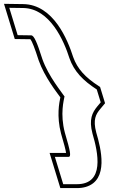

<svg xmlns="http://www.w3.org/2000/svg" viewBox="-282 -769 617 983"><path d="M-122.3 -588 -191.6 -589 -234.4 -729 -163.1 -728C-25.5 -726 45.9 -558 73.5 -471C97 -404 142.4 -357 213.4 -311L233.6 -245L216 -224C190.5 -193 172.2 -158 191.5 -85C220.5 13 254.7 174 111.7 174H41.7L-1.1 34H68.9C83.9 34 78 5 50.3 -89L50 -90C24.5 -186.5 45.5 -257.8 47.9 -273.7C48.3 -273.7 48.4 -274 48.1 -274.8C48.3 -276.8 48 -277.5 47 -276.7C36.8 -293.5 -33.7 -377.4 -65.3 -467L-65.6 -468C-91.7 -550 -107.3 -588 -122.3 -588ZM47.9 -273.7C48 -274.1 48 -274.4 48.1 -274.8C47.9 -275.2 47.5 -275.9 47 -276.7C46.6 -276.4 46.1 -275.8 45.4 -275C46.7 -274.1 47.5 -273.7 47.9 -273.7ZM-126.2 -568.1C-118.4 -558.4 -103.9 -522.4 -84.7 -462L-84.3 -460.7C-53.5 -373.5 10 -294.5 27 -270.6C21.6 -244.5 6.7 -175.5 30.7 -84.5L31.1 -83.2C45.8 -33.4 54.2 -1.3 56.3 14H-28.1L26.9 194H111.7C128.4 194 143.4 192 156.9 188.1C276.7 153 234.6 -9.7 210.8 -90.4C193.1 -157.3 208.6 -183.6 231.4 -211.2L255.9 -240.5L230.4 -323.8L224.3 -327.8C155 -372.6 114.1 -416.2 92.5 -477.3C64.9 -563.9 -8.1 -745.7 -162.8 -748L-261.5 -749.4L-206.4 -569.2Z"/></svg>

Font: Nordica Plus
Style: NordicaClassicRgExtOpOblOl
Weight: 500
Version: Version 1.01